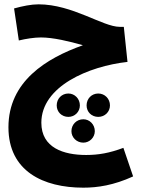

<svg xmlns="http://www.w3.org/2000/svg" viewBox="-20 -596 653 887"><path d="M365 271C431 271 505 260 595 219L550 87C486 111 435 120 378 120C274 120 171 87 171 -29C171 -197 389 -290 569 -310L552 -472H533C455 -472 315 -576 158 -576C124 -576 85 -568 45 -557L67 -409C100 -417 139 -423 169 -423C225 -423 301 -405 363 -387C194 -327 19 -220 19 -8C19 195 180 271 365 271ZM296 -56C325 -56 349 -79 349 -109C349 -140 325 -164 296 -164C265 -164 242 -140 242 -109C242 -79 265 -56 296 -56ZM434 -56C464 -56 488 -79 488 -109C488 -140 464 -164 434 -164C403 -164 380 -140 380 -109C380 -79 403 -56 434 -56ZM365 63C394 63 418 39 418 10C418 -21 394 -45 365 -45C334 -45 310 -21 310 10C310 39 334 63 365 63Z"/></svg>

Font: Noto Sans Arabic UI XCn XBd
Style: Regular
Weight: 800
Width: 2
Designer: Monotype Design Team, Nadine Chahine and Nizar Qandah
Foundry: Monotype Imaging Inc.
Version: Version 2.010